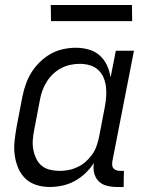

<svg xmlns="http://www.w3.org/2000/svg" viewBox="-20 -732 590 764"><path d="M178 12Q150 12 124.5 4Q99 -4 80.5 -22Q62 -40 52 -64.5Q42 -89 38.5 -115.5Q35 -142 38 -170.5Q41 -199 46 -227L69 -347Q74 -372 82.5 -396.5Q91 -421 105 -443.5Q119 -466 139 -485.5Q159 -505 182.5 -518Q206 -531 231.5 -536.5Q257 -542 281 -542Q308 -542 333 -535Q358 -528 376.5 -511.5Q395 -495 405.5 -472.5Q416 -450 420 -424L441 -530H513L427 -90Q426 -82 426.5 -74.5Q427 -67 431.5 -62Q436 -57 443 -54.5Q450 -52 457 -52H473L472 12H444Q424 12 404.5 7Q385 2 372 -11.5Q359 -25 354.5 -44.5Q350 -64 354 -84Q340 -62 320 -43Q300 -24 277 -11.5Q254 1 228.5 6.5Q203 12 178 12ZM218 -52Q235 -52 253 -55.5Q271 -59 289 -67.5Q307 -76 321 -88.5Q335 -101 346.5 -117Q358 -133 364 -150.5Q370 -168 374 -186L397 -306Q401 -327 402.5 -347.5Q404 -368 401.5 -387.5Q399 -407 391.5 -424.5Q384 -442 370 -454.5Q356 -467 337 -472.5Q318 -478 297 -478Q279 -478 260 -474Q241 -470 223 -460.5Q205 -451 190.5 -437Q176 -423 165.5 -406Q155 -389 148.5 -371Q142 -353 139 -335L116 -215Q112 -195 110.5 -175Q109 -155 112.5 -136.5Q116 -118 124 -101Q132 -84 146 -72.5Q160 -61 179 -56.5Q198 -52 218 -52ZM506 -648H183L182 -712H505Z"/></svg>

Font: Lode
Style: Italic
Weight: 400
Italic angle: -11°
Monospace: yes
Designer: Belleve Invis
Foundry: Belleve Invis
Version: Version 29.2.0; ttfautohint (v1.8.3)